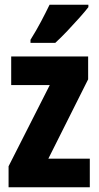

<svg xmlns="http://www.w3.org/2000/svg" viewBox="-20 -786 415 806"><path d="M357 0H16V-88L189 -429H27V-549H350V-453L183 -120H357ZM351 -756Q338 -739 314 -712Q290 -685 263 -656.5Q236 -628 212 -606H108V-619Q133 -659 152.5 -696Q172 -733 188 -766H351Z"/></svg>

Font: Noto Sans Sinhala ExtraCondensed ExtraBold
Style: Regular
Weight: 800
Width: 2
Designer: Jelle Bosma - Monotype Design Team
Foundry: Monotype Imaging Inc.
Version: Version 2.006; ttfautohint (v1.8.4.7-5d5b)